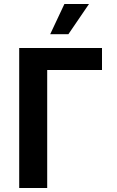

<svg xmlns="http://www.w3.org/2000/svg" viewBox="-20 -940 584 960"><path d="M76 -700H490V-590H216V0H76ZM302 -920H425L322 -769H231Z"/></svg>

Font: Moderustic SemiBold
Style: Regular
Weight: 600
Designer: Tural Alisoy
Foundry: TAFT Foundry
Version: Version 2.120